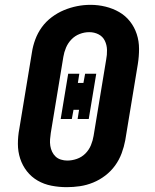

<svg xmlns="http://www.w3.org/2000/svg" viewBox="-20 -766 640 794"><path d="M256 8Q224 8 193 2Q162 -4 136 -19Q110 -34 91.5 -57.5Q73 -81 63.5 -110Q54 -139 54 -171Q54 -203 60 -234L112 -549Q116 -576 126 -603Q136 -630 153 -653.5Q170 -677 194 -695Q218 -713 244.5 -724Q271 -735 298.5 -740.5Q326 -746 354 -746Q386 -746 416.5 -738.5Q447 -731 473 -716Q499 -701 517.5 -677.5Q536 -654 545.5 -625Q555 -596 555 -564Q555 -532 550 -501L498 -186Q493 -159 483 -132Q473 -105 456 -81.5Q439 -58 415.5 -40Q392 -22 365 -11Q338 0 310.5 4Q283 8 256 8ZM258 -102Q278 -102 298 -109Q318 -116 333 -131Q348 -146 356 -165.5Q364 -185 367 -204L419 -519Q423 -539 422.5 -559.5Q422 -580 413.5 -597.5Q405 -615 387.5 -624Q370 -633 349 -633Q329 -633 309.5 -625.5Q290 -618 275.5 -603Q261 -588 253 -569Q245 -550 242 -531L190 -216Q188 -203 187 -189.5Q186 -176 188 -163Q190 -150 195.5 -138.5Q201 -127 210 -118.5Q219 -110 232 -106Q245 -102 258 -102ZM301 -274 307 -312H284L277 -274H231L262 -461H308L302 -423H325L332 -461H378L347 -274Z"/></svg>

Font: Iosevka Curly Slab XBdEx
Style: Italic
Weight: 800
Width: 7
Italic angle: -9°
Monospace: yes
Designer: Belleve Invis
Foundry: Belleve Invis
Version: Version 11.1.0; ttfautohint (v1.8.3)